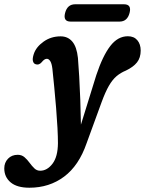

<svg xmlns="http://www.w3.org/2000/svg" viewBox="-129 -632 678 898"><path d="M321.5 -281Q351.5 -371 386.8 -416.8Q422 -462.5 469 -462.5Q497.5 -462.5 513.2 -444Q529 -425.5 529 -395.5Q529 -362 511.8 -340.2Q494.5 -318.5 460 -302Q435.5 -292 416.2 -275.8Q397 -259.5 380.5 -231Q364 -202.5 346.5 -155L276 38Q240 142.5 170.8 194.2Q101.5 246 8.5 246Q-49.5 246 -79.2 221Q-109 196 -109 155.5Q-109 128.5 -91.5 110.2Q-74 92 -46 92Q-27.5 92 -14.5 103.2Q-1.5 114.5 9.2 129.2Q20 144 31.5 155.2Q43 166.5 59 166.5Q91.5 166.5 116.5 133.8Q141.5 101 142 37.5Q142 9.5 139.8 -33.8Q137.5 -77 133.5 -126.2Q129.5 -175.5 124.8 -223.5Q120 -271.5 116 -310.5Q113 -335.5 106 -346.2Q99 -357 90 -357Q78.5 -357 66 -341Q52.5 -325.5 36.5 -332Q28 -335 25 -346.5Q22 -358 29 -379.5Q40 -412.5 74.8 -437.2Q109.5 -462 154.5 -462Q188.5 -462 209.2 -437.5Q230 -413 235.5 -361Q238.5 -324.5 241.5 -273.8Q244.5 -223 246.5 -165Q248.5 -107 249.5 -49ZM175.5 -571.5Q186 -612 222.5 -612H451Q487.5 -612 477 -571.5Q466.5 -531 430 -531H201.5Q165 -531 175.5 -571.5Z"/></svg>

Font: Fraunces 72pt SuperSoft SemiBold
Style: Italic
Weight: 600
Italic angle: -16°
Version: Version 1.000;[b76b70a41]